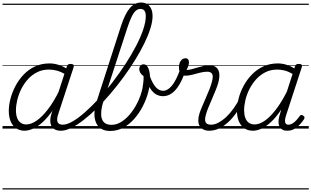

<svg xmlns="http://www.w3.org/2000/svg" viewBox="-20 -1024 2479 1529"><path d="M176 17Q138 17 109 -2Q80 -21 65 -57Q50 -93 50 -141Q50 -185 63 -236Q76 -287 102 -337Q128 -387 167 -428.5Q206 -470 258 -494.5Q310 -519 375 -519Q413 -519 452.5 -505.5Q492 -492 523 -469L511 -425Q469 -452 435 -461Q401 -470 370 -470Q318 -470 276 -449Q234 -428 202 -392.5Q170 -357 149 -314.5Q128 -272 117.5 -228Q107 -184 107 -146Q107 -111 116 -86Q125 -61 143.5 -47Q162 -33 190 -33Q227 -33 270.5 -62.5Q314 -92 361 -152.5Q408 -213 453 -305L467 -266Q417 -161 365 -99Q313 -37 264.5 -10Q216 17 176 17ZM464 17Q436 17 417 7Q398 -3 389 -22Q380 -41 380.5 -67Q381 -93 392 -125L512 -494Q516 -506 522.5 -510.5Q529 -515 542 -515Q560 -515 565 -507.5Q570 -500 566 -488L446 -122Q429 -73 438.5 -52Q448 -31 479 -31Q488 -31 492 -23.5Q496 -16 494.5 -7Q493 2 485.5 9.5Q478 17 464 17ZM0 475H622V485H0ZM0 -20H622V0H0ZM0 -505H622V-500H0ZM0 -995H622V-985H0Z M465 17Q453 17 449 9.5Q445 2 448 -7Q451 -16 459.5 -23.5Q468 -31 480 -31Q514 -31 560 -58Q606 -85 659 -132Q712 -179 768 -240Q824 -301 878 -371.5Q932 -442 979.5 -515Q1027 -588 1063.5 -658Q1100 -728 1120.5 -789Q1141 -850 1141 -896Q1141 -908 1149 -914.5Q1157 -921 1168 -921Q1179 -921 1187 -914.5Q1195 -908 1195 -896Q1195 -853 1177.5 -797Q1160 -741 1128.5 -677Q1097 -613 1055 -545Q1013 -477 963.5 -409.5Q914 -342 860.5 -279Q807 -216 752.5 -162.5Q698 -109 646 -68.5Q594 -28 548 -5.5Q502 17 465 17ZM622 475V485ZM622 -20V0ZM622 -505V-500ZM622 -995V-985Z M858 19Q815 19 787 2Q759 -15 745 -47Q731 -79 732 -122Q733 -165 750 -217L943 -815Q975 -914 1013.5 -959Q1052 -1004 1103 -1004Q1133 -1004 1153.5 -990.5Q1174 -977 1184.5 -952.5Q1195 -928 1195 -895Q1195 -883 1187 -876.5Q1179 -870 1168 -870Q1157 -870 1149 -876.5Q1141 -883 1141 -895Q1141 -914 1136.5 -927Q1132 -940 1122.5 -946.5Q1113 -953 1098 -953Q1078 -953 1061 -938Q1044 -923 1027.5 -889Q1011 -855 993 -799L804 -219Q791 -179 787 -145Q783 -111 789 -85.5Q795 -60 814 -45Q833 -30 868 -30Q906 -30 941 -50.5Q976 -71 1006.5 -105Q1037 -139 1060.5 -180Q1084 -221 1099 -264Q1114 -307 1118 -344Q1120 -357 1121.5 -369.5Q1123 -382 1123.5 -395Q1124 -408 1123 -418Q1105 -431 1097 -445Q1089 -459 1089 -474Q1089 -490 1098.5 -501Q1108 -512 1124 -512Q1137 -512 1146.5 -503Q1156 -494 1162.5 -478Q1169 -462 1172 -440.5Q1175 -419 1175 -395Q1175 -345 1160 -288.5Q1145 -232 1117 -177.5Q1089 -123 1050 -78.5Q1011 -34 962 -7.5Q913 19 858 19ZM622 475H1236V485H622ZM622 -20H1236V0H622ZM622 -505H1236V-500H622ZM622 -995H1236V-985H622Z M1278 -258Q1250 -258 1224 -272Q1198 -286 1175 -322Q1152 -358 1132 -423Q1128 -435 1135 -442.5Q1142 -450 1152 -449.5Q1162 -449 1166 -437Q1183 -387 1201 -357Q1219 -327 1238.5 -314Q1258 -301 1280 -301Q1315 -301 1349 -342Q1383 -383 1414 -470Q1419 -481 1427.5 -485Q1436 -489 1444.5 -487Q1453 -485 1457.5 -479Q1462 -473 1458 -463Q1434 -392 1406 -346.5Q1378 -301 1346 -279.5Q1314 -258 1278 -258ZM1236 475V485ZM1236 -20V0ZM1236 -505V-500ZM1236 -995V-985Z M1647 17Q1619 17 1599.5 7Q1580 -3 1569.5 -21.5Q1559 -40 1559 -65.5Q1559 -91 1569 -122Q1576 -144 1589 -174.5Q1602 -205 1617 -239.5Q1632 -274 1646 -308.5Q1660 -343 1668 -374Q1680 -419 1669 -436Q1658 -453 1630 -453Q1604 -453 1573 -445Q1542 -437 1511.5 -429Q1481 -421 1454 -421Q1439 -421 1427.5 -429Q1416 -437 1410.5 -452.5Q1405 -468 1405 -490Q1405 -508 1411 -524Q1417 -540 1429 -550Q1441 -560 1457 -560Q1471 -560 1478 -551Q1485 -542 1485 -528Q1485 -517 1480 -500.5Q1475 -484 1465 -467Q1483 -467 1504.5 -472.5Q1526 -478 1550.5 -485.5Q1575 -493 1600 -498.5Q1625 -504 1648 -504Q1679 -504 1699 -490Q1719 -476 1725 -446Q1731 -416 1719 -367Q1711 -339 1697 -304.5Q1683 -270 1668 -235Q1653 -200 1640 -169Q1627 -138 1621 -115Q1608 -72 1617 -51.5Q1626 -31 1661 -31Q1671 -31 1675 -23.5Q1679 -16 1677 -7Q1675 2 1667.5 9.5Q1660 17 1647 17ZM1236 475H1804V485H1236ZM1236 -20H1804V0H1236ZM1236 -505H1804V-500H1236ZM1236 -995H1804V-985H1236Z M1646 17Q1635 17 1630.5 9.5Q1626 2 1627.5 -7Q1629 -16 1637.5 -23.5Q1646 -31 1661 -31Q1689 -31 1720 -47.5Q1751 -64 1782 -93Q1813 -122 1841 -161.5Q1869 -201 1892 -247Q1897 -257 1906 -256.5Q1915 -256 1921.5 -249.5Q1928 -243 1923 -233Q1898 -179 1867 -133Q1836 -87 1800 -53.5Q1764 -20 1725.5 -1.5Q1687 17 1646 17ZM1803 475V485ZM1803 -20V0ZM1803 -505V-500ZM1803 -995V-985Z M1994 17Q1955 17 1926.5 -2Q1898 -21 1882.5 -57Q1867 -93 1867 -141Q1867 -187 1880 -238.5Q1893 -290 1919.5 -339.5Q1946 -389 1985.5 -430Q2025 -471 2077 -495Q2129 -519 2193 -519Q2226 -519 2260.5 -508.5Q2295 -498 2324 -479L2329 -496Q2333 -507 2340 -511Q2347 -515 2360 -515Q2378 -515 2382.5 -507.5Q2387 -500 2383 -488L2258 -105Q2250 -81 2249.5 -64.5Q2249 -48 2256 -39.5Q2263 -31 2277 -31Q2293 -31 2309.5 -41Q2326 -51 2340 -66.5Q2354 -82 2365 -98Q2371 -106 2377.5 -108Q2384 -110 2393 -104Q2404 -97 2405 -90Q2406 -83 2401 -75Q2390 -57 2370.5 -35Q2351 -13 2325.5 2Q2300 17 2268 17Q2245 17 2230 9Q2215 1 2207 -13.5Q2199 -28 2198 -47.5Q2197 -67 2202 -90Q2206 -106 2211 -121Q2216 -136 2220 -152Q2179 -90 2139 -53Q2099 -16 2062.5 0.5Q2026 17 1994 17ZM1924 -146Q1924 -112 1933 -86.5Q1942 -61 1961 -47Q1980 -33 2008 -33Q2045 -33 2087 -61.5Q2129 -90 2174 -147.5Q2219 -205 2264 -293L2310 -435Q2274 -456 2244.5 -463Q2215 -470 2188 -470Q2135 -470 2093 -448.5Q2051 -427 2019.5 -392Q1988 -357 1966.5 -314.5Q1945 -272 1934.5 -228Q1924 -184 1924 -146ZM1804 475H2439V485H1804ZM1804 -20H2439V0H1804ZM1804 -505H2439V-500H1804ZM1804 -995H2439V-985H1804Z"/></svg>

Font: Playwrite SK Guides
Style: Regular
Weight: 400
Designer: Veronika Burian, José Scaglione
Foundry: TypeTogether
Version: Version 1.003